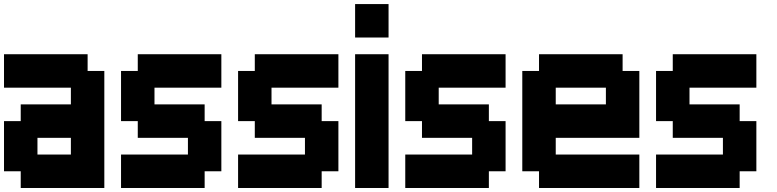

<svg xmlns="http://www.w3.org/2000/svg" viewBox="-20 -937 3873 957"><path d="M0 -83.3V-333.3H83.3V-416.7H333.3V-500H0V-666.7H416.7V-583.3H500V0H83.3V-83.3ZM166.7 -166.7H333.3V-250H166.7Z M583.3 -166.7H916.7V-250H666.7V-333.3H583.3V-583.3H666.7V-666.7H1083.3V-500H750V-416.7H1000V-333.3H1083.3V-83.3H1000V0H583.3Z M1166.7 -166.7H1500V-250H1250V-333.3H1166.7V-583.3H1250V-666.7H1666.7V-500H1333.3V-416.7H1583.3V-333.3H1666.7V-83.3H1583.3V0H1166.7Z M1750 0V-666.7H1916.7V0ZM1750 -750V-916.7H1916.7V-750Z M2000 -166.7H2333.3V-250H2083.3V-333.3H2000V-583.3H2083.3V-666.7H2500V-500H2166.7V-416.7H2416.7V-333.3H2500V-83.3H2416.7V0H2000Z M2583.3 -83.3V-583.3H2666.7V-666.7H3083.3V-583.3H3166.7V-250H2750V-166.7H3166.7V0H2666.7V-83.3ZM2750 -416.7H3000V-500H2750Z M3250 -166.7H3583.3V-250H3333.3V-333.3H3250V-583.3H3333.3V-666.7H3750V-500H3416.7V-416.7H3666.7V-333.3H3750V-83.3H3666.7V0H3250Z"/></svg>

Font: Galmuri11 Bold
Style: Regular
Weight: 700
Designer: Lee Minseo (quiple)
Version: Version 2.397;hotconv 1.1.1;makeotfexe 2.6.0 DEVELOPMENT